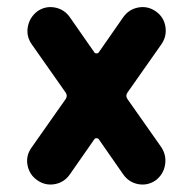

<svg xmlns="http://www.w3.org/2000/svg" viewBox="-20 -557 540 535"><path d="M335 -281.2 429.7 -146.5Q444.3 -124 439.9 -97.7Q435.5 -71.3 414.1 -54.7Q391.6 -39.1 365.2 -43.9Q338.9 -48.8 323.2 -71.3L255.9 -168Q253.9 -171.9 249 -171.9Q244.1 -171.9 242.2 -168L174.8 -71.3Q159.2 -48.8 132.8 -43.9Q106.4 -39.1 84 -54.7Q61.5 -70.3 56.6 -97.2Q51.8 -124 68.4 -146.5L163.1 -281.2Q168.9 -290 163.1 -298.8L68.4 -433.6Q52.7 -456.1 57.6 -482.4Q62.5 -508.8 84 -525.4Q106.4 -541 132.8 -536.1Q159.2 -531.2 174.8 -508.8L242.2 -412.1Q244.1 -408.2 249 -408.2Q253.9 -408.2 255.9 -412.1L323.2 -508.8Q338.9 -531.2 365.2 -536.1Q391.6 -541 414.1 -525.4Q436.5 -509.8 440.9 -482.9Q445.3 -456.1 429.7 -433.6L335 -298.8Q329.1 -290 335 -281.2Z"/></svg>

Font: Rounded-X Mgen+ 1m bold
Style: Bold
Weight: 700
Designer: [Source Han Sans]
Ryoko NISHIZUKA  (kana & ideographs); Paul D. Hunt (Latin, Greek & Cyrillic); Wenlong ZHANG  (bopomofo
Version: Version 1.059.20150602